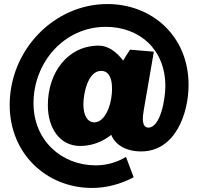

<svg xmlns="http://www.w3.org/2000/svg" viewBox="-20 -735 980 951"><path d="M436 196C507 196 578 177 642 143L604 42C560 69 509 84 454 84C286 84 146 -38 146 -224C146 -425 297 -602 504 -602C668 -602 799 -494 799 -308C799 -242 774 -103 715 -103C679 -103 687 -160 692 -189L742 -479L624 -489C611 -470 600 -451 590 -435C557 -478 516 -509 469 -509C316 -509 217 -376 217 -214C217 -99 277 -12 377 -12C427 -12 482 -28 531 -67C551 -17 605 15 679 15C848 15 914 -172 914 -315C914 -556 733 -715 512 -715C248 -715 28 -488 28 -215C28 27 211 196 436 196ZM447 -129C413 -129 393 -164 393 -218C393 -271 415 -384 481 -384C538 -384 540 -303 531 -248C518 -171 483 -129 447 -129Z"/></svg>

Font: Fixel Text 20240404 Black
Style: Italic
Weight: 900
Width: 4
Italic angle: -10°
Designer: AlfaBravo + MacPaw
Foundry: Kyrylo Tkachov, Marchela Mozhyna, Serhii Makarenko, Maria Weinstein, Zakhar Kryvoshyya
Version: Version 1.211;Glyphs 3.2 (3225)